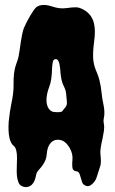

<svg xmlns="http://www.w3.org/2000/svg" viewBox="-20 -754 472 787"><path d="M94.7 11.7Q85 14.6 72.8 10.3Q60.5 5.9 55.7 -6.3Q50.8 -18.6 49.3 -34.7Q47.9 -50.8 48.8 -69.3Q49.8 -87.9 49.8 -105.5Q49.8 -144.5 37.1 -155.3Q10.7 -174.8 15.6 -254.9Q20.5 -300.8 26.4 -328.1Q36.1 -373 35.6 -404.3Q35.2 -435.5 37.6 -453.1Q40 -470.7 43.5 -482.4Q46.9 -494.1 51.8 -506.8Q56.6 -519.5 60.5 -548.8Q70.3 -622.1 78.1 -639.6Q88.9 -664.1 104 -689.9Q119.1 -715.8 128.9 -724.6Q151.4 -741.2 193.4 -727.5Q224.6 -716.8 251.5 -720.7Q278.3 -724.6 292.5 -724.1Q306.6 -723.6 324.2 -713.4Q341.8 -703.1 351.6 -689Q361.3 -674.8 365.2 -658.2Q372.1 -629.9 366.2 -586.4Q360.4 -543 361.8 -516.1Q363.3 -489.3 373.5 -465.3Q383.8 -441.4 387.2 -427.2Q390.6 -413.1 393.1 -398.9Q395.5 -384.8 397 -368.7Q398.4 -352.5 402.8 -332Q407.2 -311.5 407.7 -299.3Q408.2 -287.1 407.2 -279.3Q406.2 -271.5 404.8 -265.1Q403.3 -258.8 405.8 -245.6Q408.2 -232.4 405.8 -216.8Q403.3 -201.2 400.4 -186.5Q389.6 -141.6 391.6 -123Q395.5 -89.8 391.6 -75.7Q387.7 -61.5 384.3 -52.7Q380.9 -43.9 376.5 -28.3Q372.1 -12.7 358.4 0Q344.7 12.7 332.5 7.8Q320.3 2.9 316.9 -6.3Q313.5 -15.6 311 -25.4Q308.6 -35.2 305.2 -43Q301.8 -50.8 293 -51.8Q277.3 -53.7 276.4 -69.8Q275.4 -85.9 276.9 -98.1Q278.3 -110.4 275.4 -123Q272.5 -135.7 265.6 -147.5Q248 -177.7 224.6 -180.7Q189.5 -185.5 175.8 -146.5Q172.9 -136.7 171.4 -120.6Q169.9 -104.5 163.6 -91.8Q157.2 -79.1 149.9 -70.3Q142.6 -61.5 136.2 -54.2Q129.9 -46.9 127.9 -36.1Q120.1 5.9 94.7 11.7ZM181.6 -397.5Q162.1 -344.7 176.8 -313.5Q186.5 -295.9 202.1 -294.9Q231.4 -292 236.3 -299.3Q241.2 -306.6 248.5 -314.9Q255.9 -323.2 253.9 -340.3Q252 -357.4 251 -370.6Q250 -383.8 241.7 -400.4Q233.4 -417 230.5 -436Q227.5 -455.1 226.6 -472.7Q222.7 -511.7 209 -511.7Q199.2 -511.7 196.8 -501.5Q194.3 -491.2 193.4 -474.6Q192.4 -423.8 181.6 -397.5Z"/></svg>

Font: Creepster Caps
Style: Regular
Weight: 400
Designer: Font Diner, Inc
Foundry: Font Diner, Inc
Version: Version 1.000